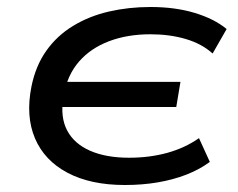

<svg xmlns="http://www.w3.org/2000/svg" viewBox="-20 -520 681 549"><path d="M337 9Q239 9 173 -26Q107 -61 80 -124.5Q53 -188 70 -273Q82 -332 112.5 -375Q143 -418 189 -446Q235 -474 291.5 -487Q348 -500 410 -500Q481 -500 537 -483Q593 -466 628 -437L588 -367Q557 -395 511 -408.5Q465 -422 410 -422Q344 -422 291.5 -402Q239 -382 206 -344Q173 -306 163 -251L148 -286H496L484 -214H137L161 -240Q152 -185 172 -147Q192 -109 237.5 -89Q283 -69 349 -69Q408 -69 458.5 -83Q509 -97 549 -125L580 -57Q550 -35 512.5 -20.5Q475 -6 431 1.5Q387 9 337 9Z"/></svg>

Font: Nunito Sans 10pt Expanded Medium
Style: Italic
Weight: 500
Width: 7
Italic angle: -9°
Designer: Vernon Adams
Foundry: Vernon Adams
Version: Version 3.101;gftools[0.9.27]